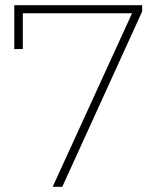

<svg xmlns="http://www.w3.org/2000/svg" viewBox="-20 -720 615 740"><path d="M528 -700V-676L220 0H183L489 -669H68V-531H35V-700Z"/></svg>

Font: Montserrat Alternates ExLight
Style: Regular
Weight: 275
Designer: Julieta Ulanovsky
Foundry: Julieta Ulanovsky
Version: Version 7.200